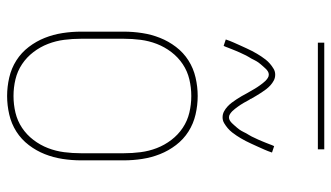

<svg xmlns="http://www.w3.org/2000/svg" viewBox="-216 -708 932 540"><g transform="rotate(90 250.0 -438.0)"><path d="M250 8Q224 8 198 2Q172 -4 150 -18Q128 -32 112 -53Q96 -74 86.5 -98Q77 -122 73 -148Q69 -174 69 -200V-320Q69 -346 73 -372Q77 -398 86.5 -422Q96 -446 112 -467Q128 -488 150 -502Q172 -516 198 -522Q224 -528 250 -528Q276 -528 302 -522Q328 -516 350 -502Q372 -488 388 -467Q404 -446 413.5 -422Q423 -398 427 -372Q431 -346 431 -320V-200Q431 -174 427 -148Q423 -122 413.5 -98Q404 -74 388 -53Q372 -32 350 -18Q328 -4 302 2Q276 8 250 8ZM250 -10Q274 -10 297 -15.5Q320 -21 339.5 -34Q359 -47 373.5 -66Q388 -85 396.5 -107Q405 -129 408 -152.5Q411 -176 411 -200V-320Q411 -344 408 -367.5Q405 -391 396.5 -413Q388 -435 373.5 -454Q359 -473 339.5 -486Q320 -499 297 -504.5Q274 -510 250 -510Q226 -510 203 -504.5Q180 -499 160.5 -486Q141 -473 126.5 -454Q112 -435 103.5 -413Q95 -391 92 -367.5Q89 -344 89 -320V-200Q89 -176 92 -152.5Q95 -129 103.5 -107Q112 -85 126.5 -66Q141 -47 160.5 -34Q180 -21 203 -15.5Q226 -10 250 -10ZM310 -598Q301 -598 293.5 -602Q286 -606 280 -611.5Q274 -617 269 -623.5Q264 -630 259.5 -637Q255 -644 250.5 -651.5Q246 -659 242 -667Q239 -672 236.5 -676.5Q234 -681 231 -686Q228 -691 225.5 -695Q223 -699 220 -703Q217 -707 214 -711Q211 -715 207.5 -718.5Q204 -722 199.5 -725Q195 -728 190 -728Q185 -728 181 -725.5Q177 -723 174 -720Q171 -717 168 -713.5Q165 -710 161 -705.5Q157 -701 155.5 -698.5Q154 -696 152 -693Q150 -690 148.5 -686.5Q147 -683 145 -679.5Q143 -676 140.5 -672Q138 -668 136 -664Q134 -660 132 -655.5Q130 -651 127.5 -646Q125 -641 123 -635.5Q121 -630 118.5 -624.5Q116 -619 114 -613Q112 -607 109 -601L91 -607Q95 -619 99.5 -629Q104 -639 108 -648Q112 -657 116 -665.5Q120 -674 123.5 -681Q127 -688 131 -694.5Q135 -701 138.5 -706.5Q142 -712 147.5 -719Q153 -726 159.5 -731.5Q166 -737 173.5 -741.5Q181 -746 190 -746Q199 -746 206.5 -742Q214 -738 220 -732.5Q226 -727 231 -720.5Q236 -714 240.5 -707Q245 -700 249.5 -692.5Q254 -685 258 -678V-677Q261 -673 263.5 -668Q266 -663 269 -658Q272 -653 274.5 -649Q277 -645 280 -641Q283 -637 286 -633Q289 -629 292.5 -625.5Q296 -622 300.5 -619Q305 -616 310 -616Q315 -616 319 -618.5Q323 -621 326 -624Q329 -627 332 -630.5Q335 -634 339 -638.5Q343 -643 344.5 -645.5Q346 -648 348 -651Q350 -654 351.5 -657.5Q353 -661 355 -664.5Q357 -668 359.5 -672Q362 -676 364 -680Q366 -684 368 -688.5Q370 -693 372.5 -698Q375 -703 377 -708.5Q379 -714 381.5 -719.5Q384 -725 386 -731Q388 -737 391 -743L409 -737Q405 -725 400.5 -715Q396 -705 392 -696Q388 -687 384 -678.5Q380 -670 376.5 -663Q373 -656 369 -649.5Q365 -643 361.5 -637.5Q358 -632 352.5 -625Q347 -618 340.5 -612.5Q334 -607 326.5 -602.5Q319 -598 310 -598ZM100 -866V-884H400V-866Z"/></g></svg>

Font: Iosevka Curly Slab Thin
Style: Regular
Weight: 100
Monospace: yes
Designer: Belleve Invis
Foundry: Belleve Invis
Version: Version 22.1.2; ttfautohint (v1.8.4)